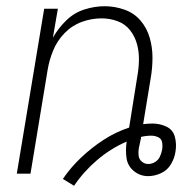

<svg xmlns="http://www.w3.org/2000/svg" viewBox="-20 -558 616 617"><path d="M218 39Q249 -7 292.5 -44Q336 -81 387 -103Q383 -76 386.5 -50.5Q390 -25 410 -8.5Q430 8 456 8Q477 8 497.5 -1.5Q518 -11 529.5 -30.5Q541 -50 544 -71Q548 -95 542 -118Q536 -141 515 -151Q494 -161 470 -161Q456 -161 440 -159L464 -305Q470 -339 470 -372.5Q470 -406 461 -437Q452 -468 431.5 -492Q411 -516 380 -527Q349 -538 316 -538Q284 -538 251 -527.5Q218 -517 192.5 -492Q167 -467 150 -437L166 -530H122L34 0H78L133 -333Q138 -364 150.5 -395Q163 -426 187 -451Q211 -476 242.5 -487.5Q274 -499 306 -499Q333 -499 357.5 -490Q382 -481 397.5 -461.5Q413 -442 420 -417Q427 -392 426.5 -365Q426 -338 421 -311L395 -148Q352 -134 313.5 -109Q275 -84 241.5 -52.5Q208 -21 182 17ZM456 -31Q445 -31 436 -38.5Q427 -46 425.5 -57.5Q424 -69 426 -81Q428 -89 429.5 -97.5Q431 -106 433 -114V-118Q441 -120 449.5 -121Q458 -122 466 -122Q478 -122 488.5 -117Q499 -112 501 -100.5Q503 -89 501 -77Q499 -66 494 -55Q489 -44 478.5 -37.5Q468 -31 456 -31Z"/></svg>

Font: Iosevka Sparkle XLtObl
Style: Regular
Weight: 200
Italic angle: -9°
Designer: Belleve Invis
Foundry: Belleve Invis
Version: Version 4.5.0; ttfautohint (v1.8.3)